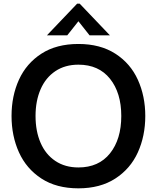

<svg xmlns="http://www.w3.org/2000/svg" viewBox="-20 -1015 857 1048"><path d="M43 -382Q43 -491 83.5 -580Q124 -669 206 -722Q288 -775 408 -775Q527 -775 609.5 -722Q692 -669 732.5 -579.5Q773 -490 773 -382Q773 -273 732.5 -183.5Q692 -94 609.5 -40.5Q527 13 408 13Q288 13 206 -40.5Q124 -94 83.5 -183.5Q43 -273 43 -382ZM642 -382Q642 -508 580.5 -585Q519 -662 408 -662Q335 -662 282 -626.5Q229 -591 201.5 -527.5Q174 -464 174 -382Q174 -299 201.5 -235.5Q229 -172 282 -136.5Q335 -101 408 -101Q519 -101 580.5 -178Q642 -255 642 -382ZM347 -822H236L401 -995H415L580 -822H469L408 -899Z"/></svg>

Font: Open Sauce One SemiBold
Style: Regular
Weight: 600
Designer: Alfredo Marco Pradil
Foundry: Creative Sauce Fz LLC
Version: Version 1.477